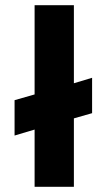

<svg xmlns="http://www.w3.org/2000/svg" viewBox="-20 -718 403 738"><path d="M113 -698H264V-398L334 -419V-283L264 -263V0H113V-220L36 -197V-333L113 -355Z"/></svg>

Font: Montreal
Style: Bold
Weight: 700
Designer: Julieta Ulanovsky, usr_local_share
Foundry: Julieta Ulanovsky, usr_local_share
Version: Version 2.001